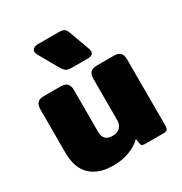

<svg xmlns="http://www.w3.org/2000/svg" viewBox="-173 -858 949 1001"><g transform="rotate(-30 301.5 -357.5)"><path d="M233 -568 168 -683Q161 -694 161 -705Q161 -717 171.5 -723.5Q182 -730 200 -730H320Q346 -730 355.5 -723Q365 -716 372 -696L416 -575Q419 -566 419 -559Q419 -548 410.5 -541.5Q402 -535 385 -535H296Q267 -535 256 -541.5Q245 -548 233 -568ZM38 -170V-429Q38 -455 50 -467.5Q62 -480 90 -480H187Q216 -480 228 -467.5Q240 -455 240 -429V-178Q240 -121 295 -121Q325 -121 341 -137Q357 -153 357 -182V-429Q357 -455 369 -467.5Q381 -480 410 -480H507Q536 -480 548 -467.5Q560 -455 560 -429V-31Q560 -12 553.5 -6Q547 0 526 0H423Q411 0 404.5 -3Q398 -6 397 -15L392 -46Q363 -18 320 -1.5Q277 15 222 15Q135 15 86.5 -30.5Q38 -76 38 -170Z"/></g></svg>

Font: Mitr SemiBold
Style: Regular
Weight: 600
Designer: Thanarat Vachiruckul
Foundry: Cadson Demak
Version: Version 1.003